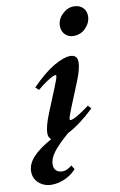

<svg xmlns="http://www.w3.org/2000/svg" viewBox="-172 -745 659 1053"><g transform="rotate(-10 157.0 -218.0)"><path d="M289.1 -529.8Q259.8 -529.8 241.5 -548.6Q223.1 -567.4 223.1 -596.2Q223.1 -632.3 252 -660.9Q280.8 -689.5 316.4 -689.5Q347.2 -689.5 366 -671.4Q384.8 -653.3 384.8 -624.5Q384.8 -588.4 357.2 -559.1Q329.6 -529.8 289.1 -529.8ZM28.8 252.9Q-12.7 252.9 -41.7 227.5Q-70.8 202.1 -70.8 163.1Q-70.8 121.1 -36.9 83.5Q-2.9 45.9 68.8 5.9Q53.2 -3.4 53.2 -28.8Q53.2 -67.4 82 -137.7L133.8 -264.6Q156.7 -319.3 156.7 -331.5Q156.7 -335.9 152.8 -335.9Q147 -335.9 135.7 -331.1Q124.5 -326.2 101.3 -310.8Q78.1 -295.4 49.8 -271.5L31.7 -288.1Q101.1 -359.4 157.5 -392.1Q213.9 -424.8 249 -424.8Q289.6 -424.8 289.6 -384.8Q289.6 -345.7 261.7 -278.3L205.6 -140.6Q187 -95.2 187 -82Q187 -78.1 190.4 -78.1Q215.3 -78.1 298.3 -139.6L314.5 -121.6Q233.4 -44.4 164.1 -9.8H164.6Q106 41 79.1 76.4Q52.2 111.8 52.2 144.5Q52.2 167.5 64.9 179.2Q77.6 190.9 101.1 190.9Q124.5 190.9 152.3 167.5L166 190.4Q142.6 217.8 105 235.4Q67.4 252.9 28.8 252.9Z"/></g></svg>

Font: Elstob 18pt ExtraBold
Style: Italic
Weight: 800
Italic angle: -20°
Designer: Peter S. Baker
Version: Version 1.015